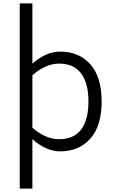

<svg xmlns="http://www.w3.org/2000/svg" viewBox="-20 -866 663 1120"><path d="M573 -274Q573 -132 507 -57.5Q441 17 331 17Q250 17 169 -54V234H95V-846H169V-495Q249 -565 331 -565Q441 -565 507 -491Q573 -417 573 -274ZM496 -274Q496 -382 452.5 -438.5Q409 -495 325 -495Q247 -495 169 -427V-121Q246 -54 325 -54Q410 -54 453 -110Q496 -166 496 -274Z"/></svg>

Font: Biryani Light
Style: Regular
Weight: 300
Designer: Dan Reynolds and Mathieu Réguer
Foundry: Dan Reynolds and Mathieu Réguer
Version: Version 1.004; ttfautohint (v1.1) -l 5 -r 5 -G 72 -x 0 -D la